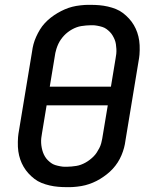

<svg xmlns="http://www.w3.org/2000/svg" viewBox="-20 -763 640 791"><path d="M255 8Q237 8 219.5 6.5Q202 5 184.5 1Q167 -3 151 -9.5Q135 -16 122 -26Q109 -36 97.5 -48.5Q86 -61 77.5 -75.5Q69 -90 63.5 -106Q58 -122 55.5 -139.5Q53 -157 53.5 -178.5Q54 -200 56 -212L112 -550Q114 -566 118 -581Q122 -596 129 -611.5Q136 -627 144.5 -641Q153 -655 164.5 -667.5Q176 -680 189.5 -690.5Q203 -701 217.5 -709.5Q232 -718 247 -724.5Q262 -731 277.5 -735Q293 -739 311.5 -741Q330 -743 341 -743H354Q372 -743 389.5 -741.5Q407 -740 424.5 -736Q442 -732 458 -725.5Q474 -719 487 -709Q500 -699 511.5 -686.5Q523 -674 531.5 -659.5Q540 -645 545.5 -629Q551 -613 553.5 -595.5Q556 -578 555.5 -556.5Q555 -535 553 -524L497 -185Q495 -169 491 -154Q487 -139 480.5 -123.5Q474 -108 465 -94Q456 -80 444.5 -67.5Q433 -55 419.5 -44.5Q406 -34 392 -25.5Q378 -17 362.5 -10.5Q347 -4 331.5 0Q316 4 297.5 6Q279 8 269 8ZM437 -406 456 -521Q458 -531 459 -541Q460 -551 459.5 -561Q459 -571 457.5 -581Q456 -591 452.5 -599.5Q449 -608 444 -616.5Q439 -625 432.5 -631.5Q426 -638 418.5 -643.5Q411 -649 401.5 -652Q392 -655 381 -657Q370 -659 363 -659H354Q345 -659 334.5 -658Q324 -657 314.5 -655.5Q305 -654 295.5 -650.5Q286 -647 277 -642Q268 -637 259.5 -630.5Q251 -624 244 -616.5Q237 -609 231 -600.5Q225 -592 220.5 -582.5Q216 -573 212.5 -562Q209 -551 208 -545L185 -406ZM246 -76H255Q264 -76 274.5 -77Q285 -78 294.5 -79.5Q304 -81 313.5 -84.5Q323 -88 332 -93Q341 -98 349.5 -104.5Q358 -111 365.5 -118.5Q373 -126 378.5 -134.5Q384 -143 389 -152.5Q394 -162 397 -173Q400 -184 401 -191L424 -329H172L153 -214Q151 -204 150 -194Q149 -184 149.5 -174Q150 -164 152 -154Q154 -144 157 -135.5Q160 -127 165 -118.5Q170 -110 176.5 -103.5Q183 -97 190.5 -91.5Q198 -86 207.5 -83Q217 -80 228 -78Q239 -76 246 -76Z"/></svg>

Font: Iosevka Aile Medium Oblique
Style: Regular
Weight: 500
Italic angle: -9°
Designer: Belleve Invis
Foundry: Belleve Invis
Version: Version 31.1.0; ttfautohint (v1.8.4)